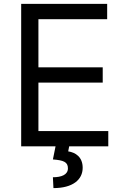

<svg xmlns="http://www.w3.org/2000/svg" viewBox="-20 -747 638 980"><path d="M88.1 0H263.5L250 66.8C304 71 326.7 79.5 326.7 112.2C326.7 144.9 294 157.7 250 157.7L252.8 213.1C350.9 213.1 402 170.5 402 109.4C402 54 365.1 31.2 328.1 25.6L333.1 0H532.7V-78.1H176.1V-325.3H504.3V-403.4H176.1V-649.1H527V-727.3H88.1Z"/></svg>

Font: Margiela Sans
Style: Regular
Weight: 400
Designer: Stefan Endress, Andreas Faust
Version: Version 1.100;FEAKit 1.0